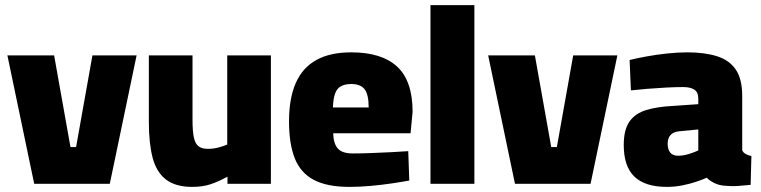

<svg xmlns="http://www.w3.org/2000/svg" viewBox="-20 -720 2979 752"><path d="M114 0 9 -503H192L256 -144H278L342 -503H515L410 0Z M733 12Q668 12 630.5 -16.5Q593 -45 578 -101.5Q563 -158 563 -242V-503H734V-252Q734 -208 739 -183Q744 -158 757 -147.5Q770 -137 794 -137Q816 -137 836.5 -142.5Q857 -148 870 -154V-503H1041V0H871V-28Q836 -9 805 1.5Q774 12 733 12Z M1349 12Q1261 12 1209 -15.5Q1157 -43 1134.5 -100Q1112 -157 1112 -244Q1112 -335 1138.5 -395Q1165 -455 1219 -485Q1273 -515 1356 -515Q1475 -515 1535.5 -459Q1596 -403 1596 -282L1588 -198H1285Q1286 -158 1303 -138.5Q1320 -119 1362 -119Q1394 -119 1433.5 -120.5Q1473 -122 1512.5 -124Q1552 -126 1579 -128L1583 -13Q1557 -8 1517 -2Q1477 4 1433 8Q1389 12 1349 12ZM1284 -299H1424Q1424 -350 1408 -370.5Q1392 -391 1356 -391Q1331 -391 1315 -382Q1299 -373 1292 -352.5Q1285 -332 1284 -299Z M1666 0V-700H1838V0Z M1997 0 1892 -503H2075L2139 -144H2161L2225 -503H2398L2293 0Z M2592 12Q2507 12 2465 -28Q2423 -68 2423 -152Q2423 -212 2445.5 -244Q2468 -276 2511 -289Q2554 -302 2614 -305L2715 -312V-334Q2715 -359 2699.5 -369Q2684 -379 2656 -379Q2626 -379 2588 -377Q2550 -375 2514 -372Q2478 -369 2451 -366L2446 -485Q2474 -492 2512.5 -499Q2551 -506 2593 -510.5Q2635 -515 2672 -515Q2739 -515 2787.5 -500Q2836 -485 2861.5 -448Q2887 -411 2887 -344V-132Q2890 -123 2900.5 -117Q2911 -111 2923 -109L2920 4Q2904 5 2886 7Q2868 9 2852.5 9Q2837 9 2827 8Q2797 7 2777 -3.5Q2757 -14 2748 -24Q2733 -17 2708 -8.5Q2683 0 2653 6Q2623 12 2592 12ZM2636 -110Q2651 -110 2665.5 -113.5Q2680 -117 2693.5 -122Q2707 -127 2715 -131V-213L2642 -206Q2618 -204 2606.5 -191.5Q2595 -179 2595 -157Q2595 -135 2605 -122.5Q2615 -110 2636 -110Z"/></svg>

Font: Cairo Play Black
Style: Regular
Weight: 900
Version: Version 3.119